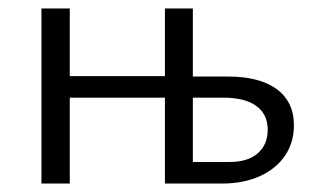

<svg xmlns="http://www.w3.org/2000/svg" viewBox="-20 -434 743 454"><path d="M370 0V-414H436V-51H523Q566 -51 589.5 -71.5Q613 -92 613 -127Q613 -164 586 -183.5Q559 -203 509 -203H418V-253H520Q557 -253 585.5 -245.5Q614 -238 634 -223.5Q654 -209 664.5 -187.5Q675 -166 675 -138Q675 -97 654 -66Q633 -35 594.5 -17.5Q556 0 505 0ZM78 0V-414H145V0ZM110 -203V-254H405V-203Z"/></svg>

Font: Ysabeau Office
Style: Regular
Weight: 400
Designer: Christian Thalmann (Catharsis Fonts)
Version: Version 2.001;gftools[0.9.30]; featfreeze: tnum,lnum,ss02